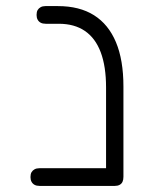

<svg xmlns="http://www.w3.org/2000/svg" viewBox="-20 -600 485 630"><path d="M357 10Q348 10 341.5 7.5Q335 5 331.5 -0.5Q328 -6 328 -13V-313Q328 -382 310.5 -428.5Q293 -475 258.5 -498.5Q224 -522 173 -522H130Q120 -522 113.5 -525.5Q107 -529 103.5 -535.5Q100 -542 100 -551Q100 -561 103.5 -567Q107 -573 113.5 -576.5Q120 -580 129 -580H170Q241 -580 288.5 -550Q336 -520 360.5 -461.5Q385 -403 385 -316V-20Q385 -10 382 -3.5Q379 3 372.5 6.5Q366 10 357 10ZM110 10Q100 10 93.5 6.5Q87 3 83.5 -3.5Q80 -10 80 -19Q80 -29 83.5 -35Q87 -41 93.5 -44.5Q100 -48 109 -48H358L357 10Z"/></svg>

Font: Fredoka Light Light
Style: Regular
Weight: 300
Version: Version 2.001